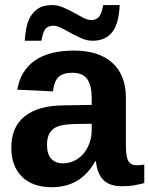

<svg xmlns="http://www.w3.org/2000/svg" viewBox="-20 -741 599 770"><path d="M188 9.8Q111.3 9.8 68.4 -32Q25.4 -73.7 25.4 -149.4Q25.4 -231.4 78.9 -274.4Q132.3 -317.4 233.9 -318.4L347.7 -320.3V-347.2Q347.7 -398.9 329.6 -424.1Q311.5 -449.2 270.5 -449.2Q232.4 -449.2 214.6 -431.9Q196.8 -414.6 192.4 -374.5L49.3 -381.3Q62.5 -458.5 119.9 -498.3Q177.2 -538.1 276.4 -538.1Q376.5 -538.1 430.7 -488.8Q484.9 -439.5 484.9 -348.6V-156.2Q484.9 -111.8 494.9 -95Q504.9 -78.1 528.3 -78.1Q543.9 -78.1 558.6 -81.1V-6.8Q546.4 -3.9 536.6 -1.5Q526.9 1 517.1 2.4Q507.3 3.9 496.3 4.9Q485.4 5.9 470.7 5.9Q418.9 5.9 394.3 -19.5Q369.6 -44.9 364.7 -94.2H361.8Q304.2 9.8 188 9.8ZM347.7 -244.6 277.3 -243.7Q229.5 -241.7 209.5 -233.2Q189.5 -224.6 179 -207Q168.5 -189.5 168.5 -160.2Q168.5 -122.6 185.8 -104.2Q203.1 -85.9 231.9 -85.9Q264.2 -85.9 290.8 -103.5Q317.4 -121.1 332.5 -152.1Q347.7 -183.1 347.7 -217.8ZM351.1 -577.6Q329.6 -577.6 307.9 -586.9Q286.1 -596.2 265.6 -607.7Q245.1 -619.1 226.8 -628.4Q208.5 -637.7 193.8 -637.7Q173.8 -637.7 163.3 -626.5Q152.8 -615.2 146 -577.6H79.1Q83 -632.8 95 -660.4Q106.9 -688 129.4 -704.3Q151.9 -720.7 189 -720.7Q210.9 -720.7 232.9 -711.4Q254.9 -702.1 275.4 -690.7Q295.9 -679.2 313.7 -669.9Q331.5 -660.6 345.7 -660.6Q365.2 -660.6 376.2 -672.6Q387.2 -684.6 394 -720.7H460Q456.5 -644 429 -610.8Q401.4 -577.6 351.1 -577.6Z"/></svg>

Font: Arial
Style: Bold
Weight: 700
Designer: Steve Matteson
Foundry: Ascender Corporation
Version: Version 2.00.3